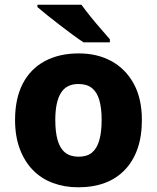

<svg xmlns="http://www.w3.org/2000/svg" viewBox="-20 -786 667 816"><path d="M583 -276Q583 -207 564.5 -154Q546 -101 510.5 -64Q475 -27 425.5 -8.5Q376 10 312 10Q254 10 204.5 -8.5Q155 -27 119.5 -63.5Q84 -100 64 -153.5Q44 -207 44 -276Q44 -367 76.5 -430Q109 -493 170 -526Q231 -559 315 -559Q394 -559 454 -526Q514 -493 548.5 -430Q583 -367 583 -276ZM215 -276Q215 -225 225 -190Q235 -155 257 -137.5Q279 -120 314 -120Q350 -120 371 -137.5Q392 -155 402 -190Q412 -225 412 -276Q412 -327 402 -361Q392 -395 370.5 -412Q349 -429 313 -429Q262 -429 238.5 -390.5Q215 -352 215 -276ZM326 -766Q342 -744 364 -716.5Q386 -689 408.5 -663.5Q431 -638 447 -619V-606H335Q315 -619 288.5 -638.5Q262 -658 233.5 -680Q205 -702 180 -722Q155 -742 139 -756V-766Z"/></svg>

Font: Noto Sans Armenian ExtraBold
Style: Regular
Weight: 800
Version: Version 2.007